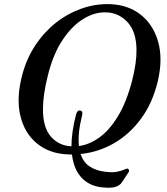

<svg xmlns="http://www.w3.org/2000/svg" viewBox="-20 -733 808 927"><path d="M510.5 -713Q599 -710 660 -661.5Q721 -613 744 -529.8Q767 -446.5 741.5 -339.5Q716.5 -235.5 661.2 -160.2Q606 -85 530.5 -41.5Q455 2 369 10.5Q382.5 50.5 412 70.2Q441.5 90 482.5 95.5Q521.5 101 544.8 96.2Q568 91.5 579.8 85.8Q591.5 80 597 81.5Q601 82.5 602.8 88.2Q604.5 94 600 100L567.5 149Q558.5 161.5 539 168.8Q519.5 176 477.5 172Q416.5 167.5 376.5 127.8Q336.5 88 327.5 13Q318.5 13 309.5 12.5Q220 9.5 159.2 -39.8Q98.5 -89 78 -175.2Q57.5 -261.5 88.5 -375.5Q109 -451 150.2 -513.8Q191.5 -576.5 248.2 -621.8Q305 -667 372 -691Q439 -715 510.5 -713ZM347.5 -182Q350 -189.5 354.5 -195Q359 -200.5 367 -199.5Q381.5 -197 376.5 -177Q365 -130.5 361.5 -93.8Q358 -57 361 -28Q411.5 -34.5 460 -69.5Q508.5 -104.5 549.5 -171.8Q590.5 -239 618 -344Q640 -431 639 -493Q638 -579 597.2 -624.2Q556.5 -669.5 498 -673Q441 -677 384.5 -643Q328 -609 282.2 -540.2Q236.5 -471.5 211.5 -370.5Q199 -320.5 193.2 -280.5Q187.5 -240.5 187.5 -208.5Q186.5 -119 225 -74.2Q263.5 -29.5 325 -26.5Q325 -59.5 330.5 -98.5Q336 -137.5 347.5 -182Z"/></svg>

Font: Fraunces 9pt
Style: Italic
Weight: 400
Italic angle: -16°
Version: Version 1.000;[b76b70a41]